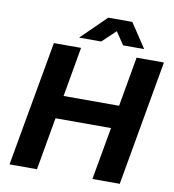

<svg xmlns="http://www.w3.org/2000/svg" viewBox="-93 -954 940 1036"><g transform="rotate(10 377.0 -436.0)"><path d="M279.8 -738.8 416 -872.1H547.9L636.2 -738.8H521L474.1 -808.1L400.9 -738.8ZM28.8 0 150.9 -686H299.8L252 -414.1H556.2L604 -686H753.9L632.8 0H482.9L534.2 -288.1H230L179.2 0Z"/></g></svg>

Font: Archivo
Style: Bold Italic
Weight: 700
Italic angle: -10°
Designer: Hector Gatti
Foundry: Omnibus-Type
Version: Version 2.001